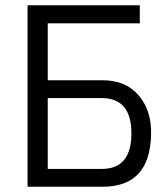

<svg xmlns="http://www.w3.org/2000/svg" viewBox="-20 -712 641 732"><path d="M513 -692V-623H162V-406H371Q460 -406 509 -348Q558 -290 556 -201Q553 0 371 0H85V-692ZM162 -338V-68H368Q481 -68 481 -203Q481 -338 368 -338Z"/></svg>

Font: Titillium Web[RUS by Daymarius]
Style: Regular
Weight: 400
Designer: Cyrillization by Daymarius
Foundry: Cyrillization by Daymarius
Version: Version 1.002 September 11, 2018